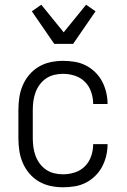

<svg xmlns="http://www.w3.org/2000/svg" viewBox="-20 -786 540 814"><path d="M247 8Q221 8 194.5 2.5Q168 -3 145 -16.5Q122 -30 104.5 -50.5Q87 -71 76.5 -95.5Q66 -120 62 -146.5Q58 -173 58 -200V-320Q58 -347 62 -373.5Q66 -400 76.5 -424.5Q87 -449 104.5 -469.5Q122 -490 145 -503.5Q168 -517 194.5 -522.5Q221 -528 247 -528Q272 -528 296.5 -524Q321 -520 343 -509Q365 -498 383 -480.5Q401 -463 412.5 -441.5Q424 -420 430 -395.5Q436 -371 436 -346V-345H375V-346Q375 -371 366.5 -396Q358 -421 340 -439Q322 -457 297.5 -465Q273 -473 247 -473Q228 -473 209.5 -468.5Q191 -464 175.5 -453.5Q160 -443 148.5 -427.5Q137 -412 130.5 -394Q124 -376 121.5 -357.5Q119 -339 119 -320V-200Q119 -181 121.5 -162.5Q124 -144 130.5 -126Q137 -108 148.5 -92.5Q160 -77 175.5 -66.5Q191 -56 209.5 -51.5Q228 -47 247 -47Q273 -47 297.5 -55Q322 -63 340 -81Q358 -99 366.5 -124Q375 -149 375 -174V-175H436V-174Q436 -149 430 -124.5Q424 -100 412.5 -78.5Q401 -57 383 -39.5Q365 -22 343 -11Q321 0 296.5 4Q272 8 247 8ZM210 -600 115 -738 155 -766 250 -649 345 -766 385 -738 290 -600Z"/></svg>

Font: Iosevka Custom Light
Style: Regular
Weight: 300
Monospace: yes
Designer: Belleve Invis
Foundry: Belleve Invis
Version: Version 27.3.5